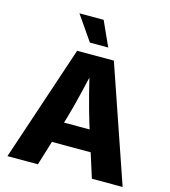

<svg xmlns="http://www.w3.org/2000/svg" viewBox="-135 -1058 1035 1166"><g transform="rotate(15 383.0 -475.5)"><path d="M21 0 264.2 -727.5H495.1L745.1 0H551.8L450.7 -318.4Q426.8 -397.9 403.8 -486.6Q380.9 -575.2 357.9 -671.4H397.5Q375 -574.7 354 -485.8Q333 -397 310.1 -318.4L212.4 0ZM186.5 -153.3V-285.6H580.1V-153.3ZM326.2 -795.4 218.8 -950.7H371.1L441.4 -795.4Z"/></g></svg>

Font: Inter 16pt ExtraBold
Style: Regular
Weight: 800
Version: Version 4.001;git-66647c0bb